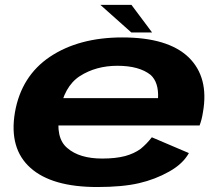

<svg xmlns="http://www.w3.org/2000/svg" viewBox="-20 -746 889 772"><path d="M371 6 391 -108.5Q299.5 -108.5 251 -150.5Q201.5 -191 219.5 -293.5Q236.5 -398 301 -440Q366 -481.5 452 -481.5Q540 -481.5 586 -444.5Q618.5 -414.5 615.5 -351.5H212L193 -241.5H782.5Q791.5 -265 796 -294.5Q821 -435.5 738 -516Q654.5 -595.5 472 -595.5Q297 -595.5 180.5 -517.5Q65.5 -440 40 -294Q15.5 -148.5 102.5 -71Q188.5 6 371 6ZM391 -108.5 371 6Q472.5 6 539 -9.5Q604 -24.5 660 -56Q715.5 -87 739.5 -130.5L590.5 -194Q570 -167.5 545.5 -147.5Q519.5 -128.5 483 -118.5Q445 -108.5 391 -108.5ZM508 -615.5H591.5L508.5 -726.5H383.5Z"/></svg>

Font: Anybody Expanded
Style: Bold Italic
Weight: 700
Width: 7
Italic angle: -10°
Version: Version 1.113;gftools[0.9.25]